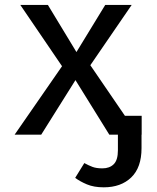

<svg xmlns="http://www.w3.org/2000/svg" viewBox="-20 -561 655 800"><path d="M151.8 0H41L238.5 -285.1L64.6 -540.5H179.5L298.5 -344.1L418.5 -540.5H528.7L356.4 -289.2L500.5 -78.5H570.3V0H569.7V56.4Q569.7 136.9 526.9 178.2Q484.1 219.5 412.3 219.5Q371.3 219.5 342.1 207.2Q312.8 194.9 293.3 180L331.3 118.5Q349.2 128.2 365.4 134.4Q381.5 140.5 406.7 140.5Q436.4 140.5 453.8 123.3Q471.3 106.2 471.3 65.1V0H435.4L294.4 -227.2Z"/></svg>

Font: Fira Code Retina
Style: Regular
Weight: 450
Monospace: yes
Designer: Carrois Corporate, Edenspiekermann AG, Nikita Prokopov
Foundry: Carrois Corporate, Edenspiekermann AG, Nikita Prokopov
Version: Version 6.002